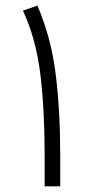

<svg xmlns="http://www.w3.org/2000/svg" viewBox="-20 -654 314 674"><path d="M191.4 0H136.7V-110.8Q136.7 -269.5 121.6 -393.8Q106.4 -518.1 60.5 -616.7L111.3 -634.3Q159.2 -523.4 175.3 -395Q191.4 -266.6 191.4 -109.4Z"/></svg>

Font: Vazirmatn RD UI ExtraLight
Style: Regular
Weight: 200
Designer: Saber Rastikerdar
Foundry: Saber Rastikerdar
Version: Version 33.003